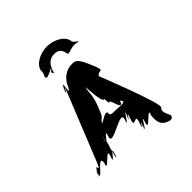

<svg xmlns="http://www.w3.org/2000/svg" viewBox="-274 -1264 1496 1496"><g transform="rotate(-45 474.0 -516.5)"><path d="M374 -888C378 -898 394 -978 475 -978C557 -978 542 -901 554 -901C566 -901 604 -916 616 -916C646 -920 652 -917 676 -911C688 -911 665 -914 677 -914C677 -920 635 -941 640 -958C630 -1020 546 -1060 475 -1060C404 -1060 320 -1020 310 -958C315 -941 303 -914 295 -902C301 -890 301 -886 316 -890C343 -900 384 -912 374 -931C364 -939 375 -937 359 -937C355 -934 375 -920 375 -910C347 -888 359 -880 374 -876C380 -874 366 -864 374 -888ZM489 -330C467 -330 436 -331 448 -360C429 -389 361 -320 354 -336C365 -365 344 -304 356 -333C386 -375 390 -354 412 -411C423 -440 416 -421 428 -450C460 -536 452 -556 464 -630C475 -659 449 -601 461 -630C472 -614 465 -477 498 -450C509 -479 501 -382 513 -411C535 -413 539 -317 569 -333C580 -362 582 -365 594 -336C586 -320 541 -330 489 -330ZM514 -825C493 -825 415 -820 371 -722C325 -620 380 -830 339 -735C296 -636 374 -834 336 -733C297 -628 380 -807 336 -699C296 -599 157 -255 117 -155C65 -26 111 -193 57 -78C12 20 91 -178 58 -76C30 10 161 -203 151 -103C111 -3 257 -204 221 -103C186 -4 294 -195 255 -90C218 11 300 -191 257 -92C215 3 292 -218 256 -128C216 -28 324 -302 284 -202C247 -112 328 -335 286 -240C243 -141 320 -339 283 -238C244 -133 353 -325 319 -227C283 -125 538 -328 502 -227C467 -128 574 -332 538 -238C498 -138 576 -340 536 -240C491 -134 577 -311 538 -202C501 -101 602 -229 565 -128C525 -19 609 -198 564 -92C524 8 607 -190 567 -90C531 4 634 -201 600 -103C564 -1 710 -203 670 -103C660 -3 703 14 747 27C771 27 773 24 781 4C769 -29 742 -65 768 -93C806 -93 588 -636 596 -616C600 -604 600 -624 628 -630C652 -630 653 -636 610 -735C569 -830 545 -825 514 -825Z"/></g></svg>

Font: Hussar Przerywany
Style: Regular
Weight: 400
Foundry: Cannot Into Space Fonts
Version: Version 0.982